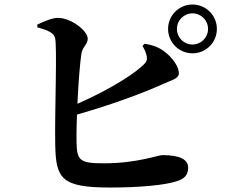

<svg xmlns="http://www.w3.org/2000/svg" viewBox="-20 -820 1040 858"><path d="M840.3 -581.7C900.5 -581.7 949.2 -630.4 949.2 -690.8C949.2 -751 900.5 -799.8 840.3 -799.8C779.8 -799.8 731.1 -751 731.1 -690.8C731.1 -630.4 779.8 -581.7 840.3 -581.7ZM472.5 18C606.6 18 719.1 7.2 771.9 -10.8C800.3 -20.2 820.8 -35.2 820.8 -70.4C820.8 -109.3 780.2 -126.8 705.8 -126.8C685.5 -126.8 591.3 -90.2 445.8 -90.2C336.9 -90.2 323.5 -101.8 322.1 -184.6C319.9 -267.4 331.1 -499.1 343.9 -581.1C349.1 -611.7 372 -621 372 -647.2C372 -682.2 298.8 -739.3 240 -740.1C210.8 -740.6 171 -721.3 146.6 -710L146.9 -698C190.4 -685.7 218.5 -674.9 225.6 -652.2C236.6 -619.9 223.9 -317.1 226.8 -173.5C229.7 -21.1 254.1 18 472.5 18ZM281.9 -337.2 294.2 -299.5C473.2 -349.2 617.2 -403.3 712.7 -446.3C751.1 -464.1 779.3 -468.5 779.3 -493.5C779.3 -517.9 754.9 -561.4 711.3 -592.2C685 -611 661.6 -618.7 626.7 -624.6L616.6 -615.4C621.5 -607.2 630.7 -590.6 634.5 -573.8C639.9 -552.9 635 -543 619.9 -529.3C553.3 -466.9 414.1 -391.9 281.9 -337.2ZM840.3 -621.1C801.7 -621.1 770.6 -652.2 770.6 -690.8C770.6 -729.2 801.7 -760.3 840.3 -760.3C878.6 -760.3 909.7 -729.2 909.7 -690.8C909.7 -652.2 878.6 -621.1 840.3 -621.1Z"/></svg>

Font: Source Han Serif TW VF
Style: Regular
Weight: 250
Designer: Ryoko NISHIZUKA 西塚涼子 (kana & ideographs); Frank Grießhammer (Latin, Greek & Cyrillic); Wenlong ZHANG 张文龙 (bopomofo); San
Foundry: Adobe
Version: Version 2.002;hotconv 1.1.0;makeotfexe 2.6.0